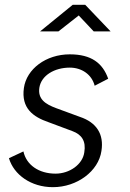

<svg xmlns="http://www.w3.org/2000/svg" viewBox="-20 -764 539 795"><path d="M199 11C299 11 388 -55 400 -139C411 -208 380 -257 311 -280L213 -316C167 -333 136 -354 143 -401C151 -452 206 -484 269 -484C318 -484 360 -456 372 -409L428 -438C405 -503 358 -539 269 -539C170 -539 90 -478 79 -400C67 -316 117 -280 181 -258L280 -221C318 -207 337 -180 329 -133C322 -83 268 -45 210 -45C141 -45 89 -81 77 -137L17 -109C37 -41 108 11 199 11ZM438 -634 333 -744H281L146 -634H222L306 -700L368 -634Z"/></svg>

Font: Cheyenne Sans Light
Style: Italic
Weight: 300
Italic angle: -8.13011°
Designer: The Public Sans project authors (U.S. Web Design System), Libre Franklin designed by Pablo Impallari and Rodrigo Fuenzal
Foundry: The Cheyenne Sans Project Authors
Version: Version 2.007